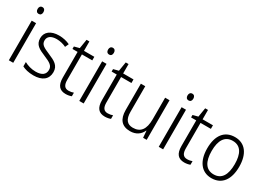

<svg xmlns="http://www.w3.org/2000/svg" viewBox="-7 -1477 3086 2233"><g transform="rotate(30 1536.5 -360.5)"><path d="M111 -731C86 -731 72 -713 72 -685C72 -657 87 -640 111 -640C136 -640 150 -657 150 -685C150 -713 137 -731 111 -731ZM140 -532H81V0H140Z M600 -139C600 -229 535 -260 450 -296C367 -332 325 -350 325 -408C325 -462 369 -492 442 -492C487 -492 534 -480 569 -462L591 -510C550 -530 500 -542 444 -542C336 -542 268 -490 268 -406C268 -317 329 -288 417 -251C501 -216 542 -192 542 -136C542 -77 503 -41 415 -41C359 -41 304 -58 263 -81V-23C298 -4 350 10 415 10C533 10 600 -44 600 -139Z M858 -40C805 -40 783 -75 783 -143V-484H922V-532H783V-658H745L725 -535L656 -517V-484H725V-140C725 -35 767 10 848 10C878 10 905 4 925 -4V-52C907 -45 883 -40 858 -40Z M1057 -731C1032 -731 1018 -713 1018 -685C1018 -657 1033 -640 1057 -640C1082 -640 1096 -657 1096 -685C1096 -713 1083 -731 1057 -731ZM1086 -532H1027V0H1086Z M1384 -40C1331 -40 1309 -75 1309 -143V-484H1448V-532H1309V-658H1271L1251 -535L1182 -517V-484H1251V-140C1251 -35 1293 10 1374 10C1404 10 1431 4 1451 -4V-52C1433 -45 1409 -40 1384 -40Z M1932 -532H1873V-242C1873 -107 1823 -41 1721 -41C1645 -41 1606 -87 1606 -188V-532H1547V-180C1547 -54 1602 10 1713 10C1794 10 1848 -32 1873 -90H1877L1884 0H1932Z M2124 -731C2099 -731 2085 -713 2085 -685C2085 -657 2100 -640 2124 -640C2149 -640 2163 -657 2163 -685C2163 -713 2150 -731 2124 -731ZM2153 -532H2094V0H2153Z M2451 -40C2398 -40 2376 -75 2376 -143V-484H2515V-532H2376V-658H2338L2318 -535L2249 -517V-484H2318V-140C2318 -35 2360 10 2441 10C2471 10 2498 4 2518 -4V-52C2500 -45 2476 -40 2451 -40Z M3021 -267C3021 -436 2946 -542 2808 -542C2669 -542 2591 -442 2591 -267C2591 -96 2670 10 2805 10C2946 10 3021 -96 3021 -267ZM2651 -267C2651 -410 2702 -491 2807 -491C2916 -491 2961 -403 2961 -267C2961 -125 2913 -41 2806 -41C2700 -41 2651 -126 2651 -267Z"/></g></svg>

Font: Noto Sans Bengali SemiCondensed Light
Style: Regular
Weight: 300
Width: 4
Designer: Joana Ranito - Universal Thirst; Jelle Bosma - Monotype Design Team
Foundry: Universal Thirst ehf.
Version: Version 3.000